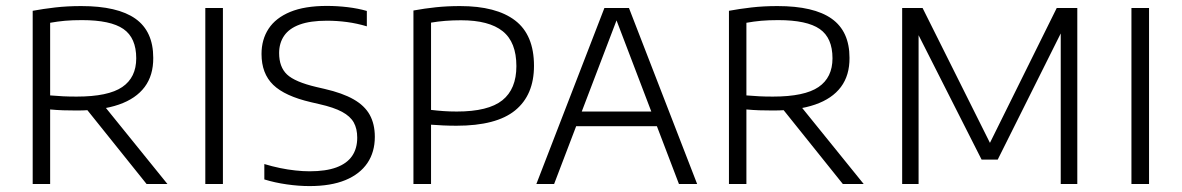

<svg xmlns="http://www.w3.org/2000/svg" viewBox="-20 -622 3994 649"><path d="M90.5 0V-585.5Q125.5 -592 166.5 -596.8Q207.5 -601.5 254.5 -601.5Q377.5 -601.5 437.8 -558.8Q498 -516 498 -426.5Q498.5 -367.5 469 -328Q439.5 -288.5 381.8 -268.5Q324 -248.5 239.5 -248.5Q215.5 -248.5 193.2 -249.2Q171 -250 149.5 -252V0ZM475.5 0 251 -280H319.5L546 0ZM239 -295.5Q346 -295.5 393.2 -327.8Q440.5 -360 440.5 -425Q440.5 -494 397.2 -524Q354 -554 257 -554Q224.5 -554 199.5 -551.8Q174.5 -549.5 149.5 -545V-299.5Q175 -297.5 193.5 -296.5Q212 -295.5 239 -295.5Z M674 0V-595H733.5V0Z M1026 7Q989.5 7 949.2 1.2Q909 -4.5 873.5 -15.5V-67.5Q900 -59.5 926.5 -54Q953 -48.5 978.5 -45.8Q1004 -43 1026.5 -43Q1081.5 -43 1117.2 -56.2Q1153 -69.5 1170.2 -94.8Q1187.5 -120 1187.5 -156.5Q1187.5 -187 1175.8 -208Q1164 -229 1136.2 -244Q1108.5 -259 1059.5 -270L1031.5 -276.5Q943 -297 903.5 -335.2Q864 -373.5 864 -439.5Q864 -488.5 888 -525Q912 -561.5 961 -581.8Q1010 -602 1085 -602Q1119.5 -602 1155 -597.8Q1190.5 -593.5 1220 -585V-533Q1186.5 -543 1152.8 -547.5Q1119 -552 1085 -552Q1029 -552 993.2 -539Q957.5 -526 940.5 -501.2Q923.5 -476.5 923.5 -442.5Q923.5 -395.5 950.2 -370.2Q977 -345 1049 -328L1077 -321.5Q1138 -307.5 1175.2 -286.2Q1212.5 -265 1229.8 -233.8Q1247 -202.5 1247 -159.5Q1247 -108 1221.8 -70.8Q1196.5 -33.5 1147.5 -13.2Q1098.5 7 1026 7Z M1377.5 0V-586.5Q1415.5 -593.5 1453.8 -597.5Q1492 -601.5 1535 -601.5Q1657.5 -601.5 1721.2 -552.8Q1785 -504 1785 -399.5Q1785 -301 1721.5 -249Q1658 -197 1523 -197Q1500 -197 1478.5 -198Q1457 -199 1437 -200.5V0ZM1524 -245Q1630.5 -245 1678 -283Q1725.5 -321 1725.5 -398.5Q1725.5 -479.5 1679.2 -516.5Q1633 -553.5 1538.5 -553.5Q1510.5 -553.5 1485.2 -551.5Q1460 -549.5 1437 -545.5V-250.5Q1458 -248 1479 -246.5Q1500 -245 1524 -245Z M1793 0 2023 -595H2106L2336.5 0H2275L2058.5 -567.5H2069.5L1853 0ZM1908 -195.5 1922.5 -245H2206L2220 -195.5Z M2444 0V-585.5Q2479 -592 2520 -596.8Q2561 -601.5 2608 -601.5Q2731 -601.5 2791.2 -558.8Q2851.5 -516 2851.5 -426.5Q2852 -367.5 2822.5 -328Q2793 -288.5 2735.2 -268.5Q2677.5 -248.5 2593 -248.5Q2569 -248.5 2546.8 -249.2Q2524.5 -250 2503 -252V0ZM2829 0 2604.5 -280H2673L2899.5 0ZM2592.5 -295.5Q2699.5 -295.5 2746.8 -327.8Q2794 -360 2794 -425Q2794 -494 2750.8 -524Q2707.5 -554 2610.5 -554Q2578 -554 2553 -551.8Q2528 -549.5 2503 -545V-299.5Q2528.5 -297.5 2547 -296.5Q2565.5 -295.5 2592.5 -295.5Z M3029.5 0V-595H3098.5L3333.5 -124.5H3319L3552 -595H3621.5V0H3565.5V-544H3583L3352.5 -82.5H3298L3064.5 -543.5H3085V0Z M3804.5 0V-595H3864V0Z"/></svg>

Font: Encode Sans SC Light
Style: Regular
Weight: 300
Version: Version 3.002